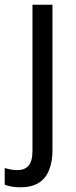

<svg xmlns="http://www.w3.org/2000/svg" viewBox="-60 -556 321 816"><path d="M27 240Q7 240 -10.5 237Q-28 234 -40 229V158Q-27 162 -13.5 164.5Q0 167 15 167Q44 167 61 148.5Q78 130 78 84V-536H163V81Q163 131 148.5 167Q134 203 104 221.5Q74 240 27 240Z"/></svg>

Font: Noto Sans Devanagari SemiCondensed
Style: Regular
Weight: 400
Width: 4
Designer: Jelle Bosma - Monotype Design Team
Foundry: Monotype Imaging Inc.
Version: Version 2.006